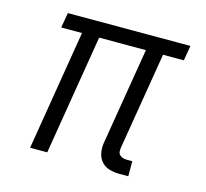

<svg xmlns="http://www.w3.org/2000/svg" viewBox="-83 -613 765 714"><g transform="rotate(15 300.0 -256.0)"><path d="M468 8H435Q415 8 396.5 3Q378 -2 365.5 -15.5Q353 -29 349 -48Q345 -67 348 -87L410 -462H230L154 0H88L164 -462H84L94 -520H566L556 -462H476L414 -87Q413 -80 413.5 -72.5Q414 -65 419 -60Q424 -55 431 -52.5Q438 -50 445 -50H468Z"/></g></svg>

Font: Iosevka Light Extended Oblique
Style: Regular
Weight: 300
Width: 7
Italic angle: -9°
Monospace: yes
Designer: Belleve Invis
Foundry: Belleve Invis
Version: Version 32.5.0; ttfautohint (v1.8.4)